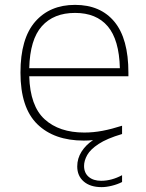

<svg xmlns="http://www.w3.org/2000/svg" viewBox="-20 -568 600 788"><path d="M397 200Q350.5 200 323.8 177Q297 154 297 115Q297 82 314.8 54.2Q332.5 26.5 362 7Q345 9 324 9Q202 9 133 -58.5Q64 -126 64 -270Q64 -409.5 124.2 -478.8Q184.5 -548 288 -548Q392.5 -548 449.8 -478.5Q507 -409 507 -270V-255H100Q103.5 -133 163.2 -78.5Q223 -24 326 -24Q363 -24 401 -31.2Q439 -38.5 481 -52V-18Q418.5 0.5 384.8 22.8Q351 45 338 68.2Q325 91.5 325 113Q325 141.5 344 157.8Q363 174 395 174Q438 174 481 151V179Q462.5 188.5 439.5 194.2Q416.5 200 397 200ZM288 -515Q200.5 -515 151.8 -460.5Q103 -406 100 -288H472Q469 -405 422.2 -460Q375.5 -515 288 -515Z"/></svg>

Font: Encode Sans Expanded Thin
Style: Regular
Weight: 100
Width: 7
Designer: Multiple Designers
Foundry: Impallari Type
Version: Version 3.000; ttfautohint (v1.8.3) -l 8 -r 50 -G 200 -x 14 